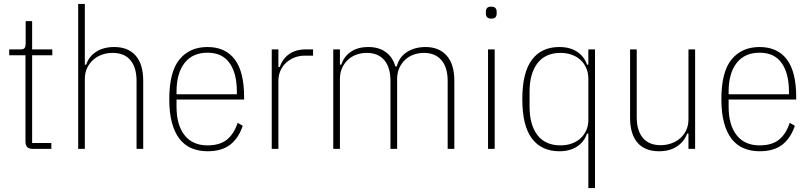

<svg xmlns="http://www.w3.org/2000/svg" viewBox="-20 -760 4135 980"><path d="M149 0Q128 0 119 -9Q110 -18 110 -39V-478H27V-508H86Q101 -508 106 -515.5Q111 -523 111 -538V-652H144V-508H247V-478H144V-30H242V0Z M379 -740H413V-430H420Q433 -471 470.5 -495.5Q508 -520 563 -520Q634 -520 672.5 -476Q711 -432 711 -348V0H677V-347Q677 -415 646 -452.5Q615 -490 555 -490Q526 -490 500.5 -481Q475 -472 455.5 -454.5Q436 -437 424.5 -412.5Q413 -388 413 -357V0H379Z M1039 12Q994 12 957.5 -3.5Q921 -19 896 -51.5Q871 -84 857.5 -134Q844 -184 844 -254Q844 -393 896 -456.5Q948 -520 1039 -520Q1130 -520 1178 -457Q1226 -394 1226 -264V-252H881V-216Q881 -122 922 -70Q963 -18 1039 -18Q1102 -18 1138 -47Q1174 -76 1193 -133L1219 -118Q1198 -55 1155 -21.5Q1112 12 1039 12ZM1039 -491Q963 -491 922 -438.5Q881 -386 881 -292V-279H1189V-292Q1189 -386 1151.5 -438.5Q1114 -491 1039 -491Z M1367 0V-508H1401V-418H1408Q1422 -460 1456 -484Q1490 -508 1542 -508H1578V-476H1536Q1508 -476 1483.5 -466.5Q1459 -457 1440.5 -440Q1422 -423 1411.5 -399.5Q1401 -376 1401 -347V0Z M1681 0V-508H1715V-430H1722Q1735 -471 1770.5 -495.5Q1806 -520 1860 -520Q1913 -520 1948.5 -494.5Q1984 -469 1998 -421H2005Q2018 -470 2058 -495Q2098 -520 2152 -520Q2221 -520 2260 -476Q2299 -432 2299 -348V0H2265V-347Q2265 -415 2233.5 -452.5Q2202 -490 2144 -490Q2116 -490 2091 -481Q2066 -472 2047.5 -454.5Q2029 -437 2018 -412.5Q2007 -388 2007 -357V0H1973V-347Q1973 -416 1941.5 -453Q1910 -490 1852 -490Q1824 -490 1799 -481Q1774 -472 1755.5 -454.5Q1737 -437 1726 -412.5Q1715 -388 1715 -357V0Z M2488 -665Q2473 -665 2466.5 -672Q2460 -679 2460 -690V-701Q2460 -712 2466 -719Q2472 -726 2487 -726Q2502 -726 2508.5 -719Q2515 -712 2515 -701V-690Q2515 -679 2509 -672Q2503 -665 2488 -665ZM2471 -508H2505V0H2471Z M2983 -78H2976Q2962 -36 2925.5 -12Q2889 12 2835 12Q2744 12 2695 -53Q2646 -118 2646 -254Q2646 -390 2695 -455Q2744 -520 2835 -520Q2889 -520 2925.5 -496Q2962 -472 2976 -430H2983V-508H3017V200H2983ZM2841 -18Q2871 -18 2897 -27Q2923 -36 2942 -53Q2961 -70 2972 -94Q2983 -118 2983 -149V-358Q2983 -389 2972 -413.5Q2961 -438 2942 -455Q2923 -472 2897 -481Q2871 -490 2841 -490Q2764 -490 2723.5 -437.5Q2683 -385 2683 -292V-216Q2683 -122 2723.5 -70Q2764 -18 2841 -18Z M3494 -78H3487Q3473 -38 3436 -13Q3399 12 3344 12Q3272 12 3234 -31.5Q3196 -75 3196 -160V-508H3230V-161Q3230 -94 3261 -56.5Q3292 -19 3352 -19Q3380 -19 3406 -28Q3432 -37 3451.5 -54Q3471 -71 3482.5 -95.5Q3494 -120 3494 -151V-508H3528V0H3494Z M3857 12Q3812 12 3775.5 -3.5Q3739 -19 3714 -51.5Q3689 -84 3675.5 -134Q3662 -184 3662 -254Q3662 -393 3714 -456.5Q3766 -520 3857 -520Q3948 -520 3996 -457Q4044 -394 4044 -264V-252H3699V-216Q3699 -122 3740 -70Q3781 -18 3857 -18Q3920 -18 3956 -47Q3992 -76 4011 -133L4037 -118Q4016 -55 3973 -21.5Q3930 12 3857 12ZM3857 -491Q3781 -491 3740 -438.5Q3699 -386 3699 -292V-279H4007V-292Q4007 -386 3969.5 -438.5Q3932 -491 3857 -491Z"/></svg>

Font: IBM Plex Sans Condensed ExtraLight
Style: Regular
Weight: 200
Width: 3
Designer: Mike Abbink, Paul van der Laan, Pieter van Rosmalen
Foundry: Bold Monday
Version: Version 1.3